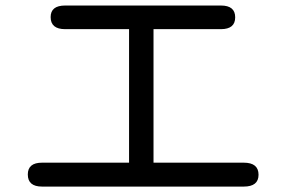

<svg xmlns="http://www.w3.org/2000/svg" viewBox="-20 -690 1040 698"><path d="M81.1 -55.7Q81.1 -98.6 132.8 -98.6H449.2V-584H216.8Q164.1 -584 164.1 -627.9Q164.1 -669.9 216.8 -669.9H783.2Q835 -669.9 835 -627Q835 -584 783.2 -584H538.1V-98.6H866.2Q919.9 -98.6 919.9 -54.7Q919.9 -11.7 866.2 -11.7H132.8Q81.1 -11.7 81.1 -55.7Z"/></svg>

Font: jf-openhuninn-2.0
Style: Regular
Weight: 400
Designer: [Kosugi Maru]
Designed by MOTOYA      

[Varela Round]
Joe Prince (Latin component); Avraham Cornfeld (Hebrew component)
Foundry: justfont CO.,LTD.
Version: 2.0